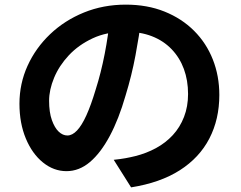

<svg xmlns="http://www.w3.org/2000/svg" viewBox="-20 -762 1040 829"><path d="M591 -685Q581 -609 565 -523Q549 -437 522 -349Q493 -248 454 -175Q415 -102 368.5 -62.5Q322 -23 267 -23Q212 -23 165.5 -60.5Q119 -98 91.5 -164Q64 -230 64 -314Q64 -401 99 -478Q134 -555 196.5 -614.5Q259 -674 342.5 -708Q426 -742 523 -742Q616 -742 690.5 -712Q765 -682 818 -629Q871 -576 899 -505Q927 -434 927 -352Q927 -247 884 -164Q841 -81 756.5 -27Q672 27 546 47L471 -72Q500 -75 522 -79Q544 -83 564 -88Q612 -100 653.5 -122.5Q695 -145 726 -178.5Q757 -212 774.5 -257Q792 -302 792 -356Q792 -415 774 -464Q756 -513 721 -549.5Q686 -586 636 -605.5Q586 -625 521 -625Q441 -625 380 -596.5Q319 -568 277 -523Q235 -478 213.5 -426Q192 -374 192 -327Q192 -277 204 -243.5Q216 -210 233.5 -193.5Q251 -177 271 -177Q292 -177 312.5 -198.5Q333 -220 353 -264Q373 -308 393 -375Q416 -447 432 -529Q448 -611 455 -689Z"/></svg>

Font: Noto Sans KR
Style: Bold
Weight: 700
Designer: Ryoko NISHIZUKA  (kana, bopomofo & ideographs); Paul D. Hunt (Latin, Greek & Cyrillic); Sandoll Communications , Soo-you
Foundry: Adobe
Version: Version 2.004-H2;hotconv 1.0.118;makeotfexe 2.5.65603